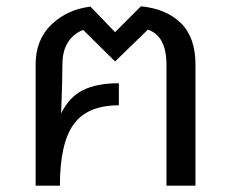

<svg xmlns="http://www.w3.org/2000/svg" viewBox="-20 -589 733 609"><path d="M600 -384V0H508V-384Q508 -475 449 -495L345 -394L244 -494Q214 -483 196 -455.5Q178 -428 178 -385Q178 -341 174 -229Q199 -281 243 -303Q287 -325 357 -325V-255Q257 -255 213.5 -194.5Q170 -134 170 0H93V-384Q93 -463 143 -511Q193 -559 267 -568L345 -487L427 -569Q508 -561 554 -515.5Q600 -470 600 -384Z"/></svg>

Font: FiraGO
Style: Regular
Weight: 400
Designer: bBox Type
Foundry: bBox Type GmbH
Version: Version 1.001;April 20, 2020;FontCreator 12.0.0.2555 64-bit